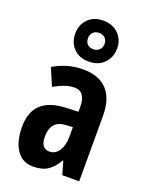

<svg xmlns="http://www.w3.org/2000/svg" viewBox="-156 -914 781 1005"><g transform="rotate(20 234.5 -412.0)"><path d="M230 -558Q317 -558 363.5 -509.5Q410 -461 410 -363V0H316L295 -73H292Q268 -31 237 -10.5Q206 10 158 10Q112 10 84 -14.5Q56 -39 43.5 -79Q31 -119 31 -163Q31 -250 76.5 -292Q122 -334 210 -338L282 -341V-370Q282 -408 267 -430.5Q252 -453 220 -453Q194 -453 167.5 -444Q141 -435 107 -416L66 -512Q144 -558 230 -558ZM244 -253Q202 -251 181.5 -227Q161 -203 161 -161Q161 -125 173.5 -109Q186 -93 210 -93Q242 -93 262 -123Q282 -153 282 -204V-255ZM242 -606Q189 -606 157.5 -638Q126 -670 126 -720Q126 -770 157.5 -802Q189 -834 242 -834Q294 -834 326.5 -802Q359 -770 359 -721Q359 -672 327 -639Q295 -606 242 -606ZM243 -675Q262 -675 275.5 -687.5Q289 -700 289 -720Q289 -741 276.5 -753.5Q264 -766 243 -766Q223 -766 210 -753.5Q197 -741 197 -720Q197 -700 208.5 -687.5Q220 -675 243 -675Z"/></g></svg>

Font: Noto Sans Sinhala ExtraCondensed
Style: Bold
Weight: 700
Width: 2
Designer: Jelle Bosma - Monotype Design Team
Foundry: Monotype Imaging Inc.
Version: Version 2.006; ttfautohint (v1.8.4.7-5d5b)